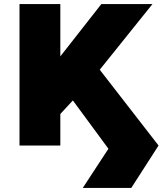

<svg xmlns="http://www.w3.org/2000/svg" viewBox="-20 -720 804 950"><path d="M389.5 210 516.5 16 340.5 -223 278.5 -156V0H76.5V-700H278.5V-441L481.5 -700H734.5L473.5 -375L764.5 0L629.5 210Z"/></svg>

Font: Geologica Black
Style: Regular
Weight: 900
Designer: Sindre Bremnes, Frode Helland
Foundry: Monokrom Skriftforlag AS
Version: Version 1.010;gftools[0.9.28]